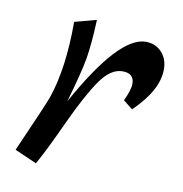

<svg xmlns="http://www.w3.org/2000/svg" viewBox="-54 -438 463 487"><g transform="rotate(10 177.5 -194.5)"><path d="M12.2 -26.9Q67.4 -151.9 75.2 -173.8Q102.1 -252 102.1 -372.1L158.2 -387.2Q155.3 -322.3 149.2 -286.6Q143.1 -251 120.1 -170.9Q221.2 -354 290 -354Q314.9 -354 331.1 -336.9Q347.2 -319.8 347.2 -293Q347.2 -238.8 285.2 -179.2L261.2 -198.2Q275.4 -229 274.9 -243.2Q274.9 -270 244.9 -270Q214.8 -270 188 -231.9Q161.1 -193.8 124.5 -114.5Q87.9 -35.2 68.8 -2Z"/></g></svg>

Font: Marck Script
Style: Regular
Weight: 400
Designer: Denis Masharov, Marck Fogel
Foundry: Denis Masharov
Version: Version 1.002